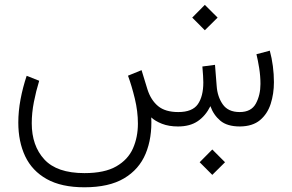

<svg xmlns="http://www.w3.org/2000/svg" viewBox="-20 -523 1208 794"><path d="M857.9 95.2 910.6 147.9 857.9 200.2 805.7 147.9ZM827.1 -502.9 879.9 -450.2 827.1 -397.9 774.9 -450.2ZM716.3 0Q678.2 0 649.7 -11.2Q621.1 -22.5 605.5 -37.6Q609.4 47.4 582.3 112.5Q555.2 177.7 492.9 214.6Q430.7 251.5 329.1 251.5Q233.9 251.5 173.3 217.5Q112.8 183.6 84.2 123.3Q55.7 63 55.7 -16.1Q55.7 -62.5 64.9 -112.1Q74.2 -161.6 90.3 -209.5L142.1 -189Q128.9 -146 120.1 -101.1Q111.3 -56.2 111.3 -13.2Q111.3 79.6 163.3 136.2Q215.3 192.9 329.1 192.9Q412.6 192.9 460.9 165Q509.3 137.2 529.8 90.8Q550.3 44.4 550.3 -11.7Q550.3 -62.5 537.6 -115Q524.9 -167.5 509.3 -210L565.4 -232.9L589.8 -153.3Q604 -108.9 633.8 -84.2Q663.6 -59.6 717.3 -59.6Q775.4 -59.6 798.1 -92Q820.8 -124.5 820.8 -182.1Q820.8 -193.8 819.8 -209.7Q818.8 -225.6 816.9 -248L869.1 -254.9L876 -168Q878.9 -123.5 901.1 -91.6Q923.3 -59.6 971.2 -59.6Q1019 -59.6 1038.1 -94.7Q1057.1 -129.9 1057.1 -175.8Q1057.1 -208.5 1051.8 -241.7Q1046.4 -274.9 1040.5 -298.8L1095.7 -313.5Q1104 -283.2 1108.4 -249.8Q1112.8 -216.3 1112.8 -183.1Q1112.8 -135.3 1099.4 -93.5Q1085.9 -51.8 1055.2 -26.1Q1024.4 -0.5 972.2 0Q919.4 0 891.1 -23.9Q862.8 -47.9 850.1 -84Q830.1 -43.9 797.9 -22Q765.6 0 716.3 0Z"/></svg>

Font: Vazirmatn FD ExtraLight
Style: Regular
Weight: 200
Designer: Saber Rastikerdar
Foundry: Saber Rastikerdar
Version: Version 33.003